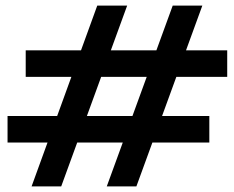

<svg xmlns="http://www.w3.org/2000/svg" viewBox="-20 -667 839 687"><path d="M468 0H362L598 -647H704ZM199 0H93L328 -647H435ZM72 -487H793V-392H72ZM7 -252H729V-157H7Z"/></svg>

Font: BioRhyme
Style: Bold
Weight: 700
Designer: Aoife Mooney
Foundry: Aoife Mooney Type
Version: Version 1.600;gftools[0.9.33]